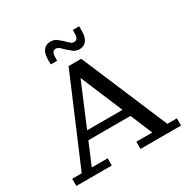

<svg xmlns="http://www.w3.org/2000/svg" viewBox="-193 -1051 1199 1223"><g transform="rotate(-30 407.0 -439.5)"><path d="M268 -788Q268 -831 285.5 -855Q303 -879 339 -879Q365 -879 382 -866Q399 -853 415 -839L427 -826Q438 -816 447 -808.5Q456 -801 470 -801Q499 -801 499 -848V-872H546V-836Q546 -793 528.5 -768.5Q511 -744 476 -744Q450 -744 433 -757.5Q416 -771 400 -785L387 -797Q377 -808 367.5 -815.5Q358 -823 344 -823Q315 -823 315 -776V-752H268ZM22 0V-53H92L361 -686H454L722 -53H792V0H494V-53H611L544 -214H234L166 -53H283V0ZM259 -273H519L389 -582Z"/></g></svg>

Font: Montagu Slab 16pt
Style: Regular
Weight: 400
Designer: Florian Karsten
Foundry: Florian Karsten
Version: Version 1.000; ttfautohint (v1.8.3)